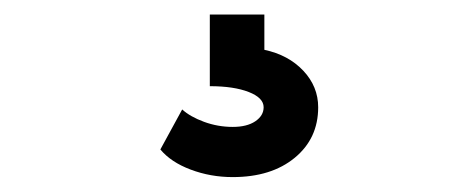

<svg xmlns="http://www.w3.org/2000/svg" viewBox="-20 -25 640 264"><path d="M300 218.5Q269.5 218.5 242.2 208.2Q215 198 200.5 180.5L230.5 125.5Q241.5 135.5 260.5 142.5Q279.5 149.5 300 149.5Q319.5 149.5 331 141.8Q342.5 134 342.5 122.5Q342.5 109.5 322 101.5Q301.5 93.5 268.5 93.5V-5H343.5V43.5Q376.5 50.5 397 72.2Q417.5 94 417.5 122.5Q417.5 165.5 385.2 192Q353 218.5 300 218.5Z"/></svg>

Font: Victor Mono Thin
Style: Regular
Weight: 100
Monospace: yes
Designer: Rune Bjørnerås
Version: Version 1.561;gftools[0.9.30]